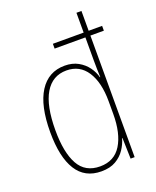

<svg xmlns="http://www.w3.org/2000/svg" viewBox="-143 -937 764 938"><g transform="rotate(-20 239.0 -468.0)"><path d="M221 -83Q135 -83 92.5 -151Q50 -219 50 -348Q50 -486 96 -558Q142 -630 227 -630Q267 -630 296.5 -613.5Q326 -597 344.5 -571.5Q363 -546 370 -518H372Q371 -541 370.5 -562Q370 -583 370 -604V-725H210V-750H370V-853H396V-750H466V-725H396V-93H375L372 -201H370Q362 -172 344 -145Q326 -118 296 -100.5Q266 -83 221 -83ZM223 -108Q297 -108 333.5 -167Q370 -226 370 -327V-393Q370 -491 333 -548Q296 -605 227 -605Q154 -605 115.5 -540.5Q77 -476 77 -348Q77 -233 111.5 -170.5Q146 -108 223 -108Z"/></g></svg>

Font: Noto Sans Telugu UI Condensed Thin
Style: Regular
Weight: 100
Width: 3
Designer: Jelle Bosma - Monotype Design Team
Foundry: Monotype Imaging Inc.
Version: Version 2.005; ttfautohint (v1.8.4.7-5d5b)